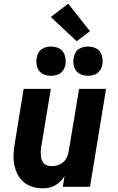

<svg xmlns="http://www.w3.org/2000/svg" viewBox="-20 -1011 640 1039"><path d="M210 8Q181 8 154 -0.5Q127 -9 107 -26.5Q87 -44 74.5 -69Q62 -94 57 -121Q52 -148 53.5 -177Q55 -206 60 -235L108 -530H255L203 -216Q201 -204 200.5 -192Q200 -180 201 -168.5Q202 -157 206 -146Q210 -135 217.5 -127Q225 -119 236.5 -115.5Q248 -112 260 -112Q276 -112 291.5 -116.5Q307 -121 320 -131.5Q333 -142 340.5 -157Q348 -172 351 -188L408 -530H554L467 0H320L329 -57Q319 -42 306 -29Q293 -16 277 -7Q261 2 244 5Q227 8 210 8ZM456 -601Q437 -601 419.5 -607.5Q402 -614 391.5 -628.5Q381 -643 378 -661.5Q375 -680 379 -699Q381 -712 387.5 -724.5Q394 -737 405.5 -745Q417 -753 430 -756Q443 -759 456 -759Q475 -759 492.5 -752.5Q510 -746 520.5 -731.5Q531 -717 534 -698.5Q537 -680 534 -661Q532 -648 525 -635.5Q518 -623 507 -615Q496 -607 482.5 -604Q469 -601 456 -601ZM256 -601Q237 -601 219.5 -607.5Q202 -614 191.5 -628.5Q181 -643 178 -661.5Q175 -680 179 -699Q181 -712 187.5 -724.5Q194 -737 205.5 -745Q217 -753 230 -756Q243 -759 256 -759Q275 -759 292.5 -752.5Q310 -746 320.5 -731.5Q331 -717 334 -698.5Q337 -680 334 -661Q332 -648 325 -635.5Q318 -623 307 -615Q296 -607 282.5 -604Q269 -601 256 -601ZM395 -788 255 -919 349 -991 467 -842Z"/></svg>

Font: Iosevka Curly HvExObl
Style: Regular
Weight: 900
Width: 7
Italic angle: -9°
Monospace: yes
Designer: Belleve Invis
Foundry: Belleve Invis
Version: Version 11.1.0; ttfautohint (v1.8.3)